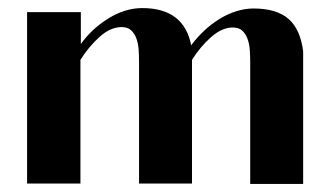

<svg xmlns="http://www.w3.org/2000/svg" viewBox="-20 -455 816 475"><path d="M47 -425H180V-346Q206 -383 247.5 -409Q289 -435 332 -435Q435 -435 453 -343Q467 -362 484.5 -378.5Q502 -395 522 -407.5Q542 -420 564 -427Q586 -434 607 -434Q664 -434 693.5 -408.5Q723 -383 730 -328V0H599V-302Q599 -316 598 -331Q597 -346 592.5 -358.5Q588 -371 579.5 -379Q571 -387 556 -387Q529 -387 502 -363Q475 -339 455 -307V-1H324V-303Q324 -317 323 -332Q322 -347 317.5 -359.5Q313 -372 304.5 -380Q296 -388 281 -388Q253 -388 226 -363.5Q199 -339 179 -307V-1H47Z"/></svg>

Font: Gamine
Style: Bold
Weight: 700
Designer: Tapiwanashe Sebastian Garikayi
Version: Version 1.000